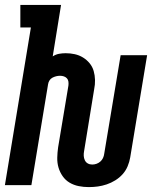

<svg xmlns="http://www.w3.org/2000/svg" viewBox="-22 -755 642 783"><path d="M340 8Q319 8 299 4Q279 0 262 -10Q245 -20 233.5 -36.5Q222 -53 216.5 -72Q211 -91 211.5 -112Q212 -133 215 -154L257 -406Q258 -414 257 -422Q256 -430 251 -435.5Q246 -441 238.5 -443.5Q231 -446 223 -446Q215 -446 207 -444Q199 -442 191.5 -438Q184 -434 179.5 -426.5Q175 -419 174 -411L106 0H-2L104 -643H61V-735H227L193 -525Q205 -533 218.5 -535.5Q232 -538 246 -538Q265 -538 283 -534Q301 -530 316.5 -520.5Q332 -511 343.5 -497Q355 -483 360 -465.5Q365 -448 365.5 -429Q366 -410 362 -391L321 -139Q319 -129 319.5 -119.5Q320 -110 324 -101.5Q328 -93 336 -88.5Q344 -84 354 -84Q363 -84 371.5 -87Q380 -90 387 -96Q394 -102 398 -110.5Q402 -119 403 -128L470 -530H578L509 -113Q506 -95 498.5 -77Q491 -59 478 -44.5Q465 -30 448 -19.5Q431 -9 413 -3Q395 3 377 5.5Q359 8 340 8Z"/></svg>

Font: Iosevka Slab Semibold Extended
Style: Italic
Weight: 600
Width: 7
Italic angle: -9°
Monospace: yes
Designer: Belleve Invis
Foundry: Belleve Invis
Version: Version 11.1.0; ttfautohint (v1.8.3)